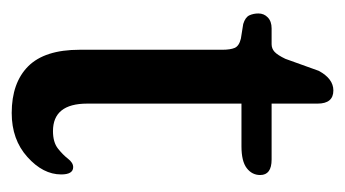

<svg xmlns="http://www.w3.org/2000/svg" viewBox="-151 -429 590 328"><g transform="rotate(90 144.0 -265.0)"><path d="M46 -381.5 21 -385.5Q9.5 -389 6.2 -396Q3 -403 3 -411.5Q3 -421 9.8 -427.5Q16.5 -434 28.5 -434H55.5Q63 -434 68.5 -439Q74 -444 80.5 -457.5L101 -514.5Q114.5 -539.5 134.5 -539.5Q157 -539.5 157 -512.5V-434H252.5Q279 -434 279 -414.5Q279 -400.5 267.2 -391.5Q255.5 -382.5 230 -382.5H157V-119Q157 -60.5 204 -60.5Q223 -60.5 233.8 -69Q244.5 -77.5 251.2 -86.2Q258 -95 265.5 -95Q278 -95 278 -74.5Q278 -43.5 248.2 -16.8Q218.5 10 173 10Q121.5 10 93.2 -18.2Q65 -46.5 65 -106V-349.5Q65 -363.5 61.8 -371Q58.5 -378.5 46 -381.5Z"/></g></svg>

Font: Fraunces 144pt SuperSoft
Style: Regular
Weight: 400
Version: Version 1.000;[b76b70a41]